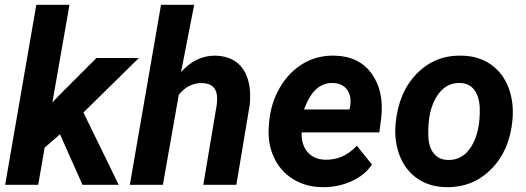

<svg xmlns="http://www.w3.org/2000/svg" viewBox="-20 -770 2193 800"><path d="M230 -210.4 166 -154.8 139.2 0H1.5L131.3 -750H269.5L198.2 -342.8L225.1 -371.6L381.8 -528.3H558.6L327.6 -301.3L474.6 0H323.7Z M734.4 -469.7Q796.4 -539.1 877.4 -538.1Q956.1 -536.1 992.9 -481.7Q1029.8 -427.2 1020.5 -333L964.8 0H827.1L883.3 -334.5Q885.7 -353.5 884.3 -369.6Q879.4 -422.4 822.8 -423.8Q767.1 -425.8 725.1 -376L658.7 0H521L650.9 -750H789.1Z M1323.2 9.8Q1253.9 9.3 1200.4 -24.2Q1147 -57.6 1120.6 -116Q1094.2 -174.3 1100.1 -244.6L1101.6 -264.2Q1108.9 -341.3 1146.5 -405.8Q1184.1 -470.2 1243.2 -505.1Q1302.2 -540 1374 -538.1Q1476.1 -536.1 1528.6 -463.1Q1581.1 -390.1 1568.4 -278.3L1560.5 -218.3H1236.8Q1234.9 -167 1261.7 -136.2Q1288.6 -105.5 1335 -104.5Q1410.2 -102.5 1466.8 -162.6L1529.8 -84.5Q1500 -39.6 1443.8 -14.4Q1387.7 10.7 1323.2 9.8ZM1367.2 -424.3Q1329.1 -425.3 1299.6 -400.4Q1270 -375.5 1246.6 -314H1436L1439 -326.7Q1441.9 -346.2 1439.5 -363.8Q1434.6 -392.1 1415.5 -408Q1396.5 -423.8 1367.2 -424.3Z M1903.8 -538.1Q1973.6 -537.1 2024.2 -502.2Q2074.7 -467.3 2098.4 -406Q2122.1 -344.7 2115.2 -270Q2104 -144 2027.6 -66.2Q1951.2 11.7 1838.9 9.8Q1770 8.8 1719.7 -25.6Q1669.4 -60.1 1645.5 -121.1Q1621.6 -182.1 1628.4 -255.9Q1641.1 -386.7 1717.3 -463.9Q1793.5 -541 1903.8 -538.1ZM1764.6 -205.6Q1765.6 -158.7 1786.6 -131.6Q1807.6 -104.5 1845.7 -103.5Q1909.2 -101.6 1945.3 -161.9Q1981.4 -222.2 1979 -320.3Q1977.1 -367.2 1956.3 -395.3Q1935.5 -423.3 1897 -424.3Q1835.4 -426.3 1798.6 -366.5Q1761.7 -306.6 1764.6 -205.6Z"/></svg>

Font: RobotoDraft
Style: Bold Italic
Weight: 700
Italic angle: -12°
Version: Version 2.001150; 2014